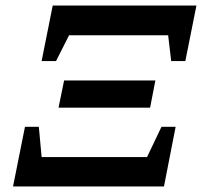

<svg xmlns="http://www.w3.org/2000/svg" viewBox="-20 -672 735 692"><path d="M130 -452 170 -652H688L648 -452H597L586 -545H229L182 -452ZM191 -284 211 -382H540L521 -284ZM27 0 70 -215H120L130 -106H510L562 -215H613L571 0Z"/></svg>

Font: Piazzolla SC SemiBold
Style: Italic
Weight: 600
Italic angle: -11.3°
Designer: Juan Pablo del Peral
Foundry: Huerta Tipografica
Version: Version 1.330